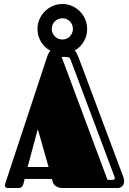

<svg xmlns="http://www.w3.org/2000/svg" viewBox="-20 -947 650 967"><path d="M168.9 -800.8Q168.9 -826.7 178.7 -849.6Q188.5 -872.6 205.6 -889.6Q222.7 -906.7 245.6 -916.7Q268.6 -926.8 294.4 -926.8Q320.3 -926.8 343 -916.7Q365.7 -906.7 382.6 -889.6Q399.4 -872.6 409.2 -849.6Q418.9 -826.7 418.9 -800.8Q418.9 -765.6 401.6 -737.1Q384.3 -708.5 356.4 -692.4Q361.8 -687 366.5 -678.2Q371.1 -669.4 376.5 -655.8L600.6 -57.1Q603 -50.3 604 -44.9Q605 -39.6 605 -34.2Q605 -16.6 594.5 -8.3Q584 0 572.3 0H295.4Q282.7 0 274.2 -3.2Q265.6 -6.3 259.8 -10.7Q253.9 -15.1 250.7 -20Q247.6 -24.9 246.6 -28.8L241.2 -45.9H104L100.6 -31.2Q99.1 -23.9 97.2 -18.3Q95.2 -12.7 92.3 -8.5Q89.4 -4.4 84.2 -2.2Q79.1 0 70.8 0H20.5Q4.9 0 4.9 -12.2Q4.9 -16.6 6.6 -22.7Q8.3 -28.8 11.2 -37.1L215.3 -654.8Q219.2 -667.5 223.6 -676.5Q228 -685.5 233.9 -691.4Q204.6 -707 186.8 -736.1Q168.9 -765.1 168.9 -800.8ZM119.1 -106H224.6L170.4 -296.9ZM240.7 -801.8Q240.7 -790.5 244.9 -780.8Q249 -771 256.3 -763.7Q263.7 -756.3 273.4 -752.2Q283.2 -748 294.4 -748Q305.7 -748 315.2 -752.2Q324.7 -756.3 331.8 -763.7Q338.9 -771 343 -780.8Q347.2 -790.5 347.2 -801.8Q347.2 -813 343 -822.8Q338.9 -832.5 331.8 -839.6Q324.7 -846.7 315.2 -850.8Q305.7 -855 294.4 -855Q283.2 -855 273.4 -850.8Q263.7 -846.7 256.3 -839.6Q249 -832.5 244.9 -822.8Q240.7 -813 240.7 -801.8ZM336.4 -644.5Q332.5 -654.8 326.9 -657.5Q321.3 -660.2 307.6 -660.2H290.5L521.5 -41H544.9Q553.7 -41 556.9 -44.7Q560.1 -48.3 556.2 -58.1Z"/></svg>

Font: Fascinate Inline
Style: Regular
Weight: 900
Designer: Astigmatic (AOETI)
Foundry: Astigmatic (AOETI)
Version: Version 1.000